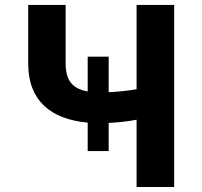

<svg xmlns="http://www.w3.org/2000/svg" viewBox="-20 -747 808 767"><path d="M92.7 -492.9V-727.3H242.2V-492.9Q242.2 -442.5 263.5 -416Q284.8 -389.6 330.3 -381.7V-520.6H414.1V-378.6Q427.6 -379.3 441.9 -380.3Q456.3 -381.4 470.9 -383Q485.4 -384.6 499.5 -386.5Q513.5 -388.5 525.6 -390.6V-727.3H675.8V0H525.6V-268.8Q513.5 -266.3 499.5 -264.2Q485.4 -262.1 470.9 -260.5Q456.3 -258.9 441.8 -257.8Q427.2 -256.7 414.1 -256V-143.5H330.3V-257.1Q275.6 -262.1 231.5 -278.6Q187.5 -295.1 156.6 -324.2Q125.7 -353.3 109.2 -395.2Q92.7 -437.1 92.7 -492.9Z"/></svg>

Font: Cannonade
Style: Bold
Weight: 700
Designer: Rasmus Andersson
Foundry: rsms
Version: Version 3.012;git-f93a4a705